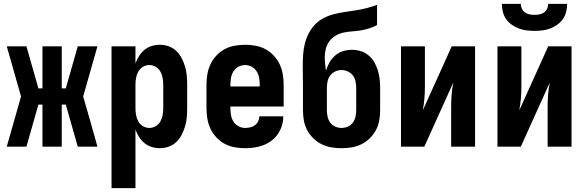

<svg xmlns="http://www.w3.org/2000/svg" viewBox="-20 -760 3040 995"><path d="M117 0H15L89 -260L15 -520H117L179 -302H200V-520H300V-302H321L383 -520H485L411 -260Q430 -195 448.5 -130Q467 -65 485 0H383L321 -218H300V0H200V-218H179Z M558 215V-520H682V-431Q689 -451 700.5 -469.5Q712 -488 728.5 -501.5Q745 -515 766 -521.5Q787 -528 808 -528Q832 -528 854.5 -520Q877 -512 894 -495.5Q911 -479 922 -457.5Q933 -436 939.5 -413.5Q946 -391 948 -367.5Q950 -344 950 -320V-200Q950 -176 948 -152.5Q946 -129 939.5 -106.5Q933 -84 922 -62.5Q911 -41 894 -24.5Q877 -8 854.5 0Q832 8 808 8Q787 8 766 1.5Q745 -5 728.5 -18.5Q712 -32 700.5 -50.5Q689 -69 682 -89V215ZM754 -97Q772 -97 787.5 -106.5Q803 -116 811.5 -131.5Q820 -147 823 -164.5Q826 -182 826 -200V-320Q826 -338 823 -355.5Q820 -373 811.5 -388.5Q803 -404 787.5 -413.5Q772 -423 754 -423Q736 -423 720.5 -413.5Q705 -404 696.5 -388.5Q688 -373 685 -355.5Q682 -338 682 -320V-200Q682 -182 685 -164.5Q688 -147 696.5 -131.5Q705 -116 720.5 -106.5Q736 -97 754 -97Z M1250 8Q1222 8 1195 3Q1168 -2 1144 -15Q1120 -28 1101 -48.5Q1082 -69 1070.5 -93.5Q1059 -118 1054.5 -145.5Q1050 -173 1050 -200V-320Q1050 -347 1054.5 -374.5Q1059 -402 1070.5 -426.5Q1082 -451 1101 -471.5Q1120 -492 1144 -505Q1168 -518 1195.5 -523Q1223 -528 1250 -528Q1277 -528 1304.5 -523Q1332 -518 1356 -505Q1380 -492 1399 -471.5Q1418 -451 1429.5 -426.5Q1441 -402 1445.5 -374.5Q1450 -347 1450 -320V-208H1174V-200Q1174 -182 1177 -164Q1180 -146 1189.5 -130.5Q1199 -115 1215.5 -106Q1232 -97 1250 -97Q1263 -97 1276.5 -100Q1290 -103 1301 -111Q1312 -119 1318 -131.5Q1324 -144 1324 -157H1448Q1448 -133 1441 -109.5Q1434 -86 1420.5 -66Q1407 -46 1387 -31Q1367 -16 1344.5 -7.5Q1322 1 1298 4.5Q1274 8 1250 8ZM1174 -312H1326V-320Q1326 -338 1323 -356Q1320 -374 1310.5 -389.5Q1301 -405 1284.5 -414Q1268 -423 1250 -423Q1232 -423 1215.5 -414Q1199 -405 1189.5 -389.5Q1180 -374 1177 -356Q1174 -338 1174 -320Z M1750 8Q1723 8 1696.5 3.5Q1670 -1 1646 -13Q1622 -25 1603 -44Q1584 -63 1571.5 -86.5Q1559 -110 1554.5 -136.5Q1550 -163 1550 -190V-304Q1550 -333 1549.5 -362.5Q1549 -392 1549 -421Q1549 -450 1551 -478.5Q1553 -507 1560 -534.5Q1567 -562 1580 -587.5Q1593 -613 1613 -633.5Q1633 -654 1658.5 -667Q1684 -680 1712 -687Q1740 -694 1768 -698Q1796 -702 1824 -706.5Q1852 -711 1880 -718Q1908 -725 1934 -735V-630Q1915 -620 1893.5 -613Q1872 -606 1850 -602.5Q1828 -599 1806 -597.5Q1784 -596 1762 -591.5Q1740 -587 1720.5 -576Q1701 -565 1687.5 -547Q1674 -529 1668.5 -507Q1663 -485 1663 -463Q1663 -445 1665 -428Q1667 -411 1669 -393Q1676 -416 1687.5 -436.5Q1699 -457 1717 -472.5Q1735 -488 1758 -495Q1781 -502 1804 -502Q1827 -502 1849.5 -495Q1872 -488 1890 -473Q1908 -458 1919.5 -438Q1931 -418 1938 -395.5Q1945 -373 1947.5 -350Q1950 -327 1950 -304V-190Q1950 -163 1945.5 -136.5Q1941 -110 1928.5 -86.5Q1916 -63 1897 -44Q1878 -25 1854 -13Q1830 -1 1803.5 3.5Q1777 8 1750 8ZM1750 -97Q1767 -97 1783 -104Q1799 -111 1809 -125Q1819 -139 1822.5 -156Q1826 -173 1826 -190V-304Q1826 -321 1822.5 -338Q1819 -355 1809 -368.5Q1799 -382 1783 -389.5Q1767 -397 1750 -397Q1733 -397 1717 -389.5Q1701 -382 1691 -368.5Q1681 -355 1677.5 -338Q1674 -321 1674 -304V-190Q1674 -173 1677.5 -156Q1681 -139 1691 -125Q1701 -111 1717 -104Q1733 -97 1750 -97Z M2058 0V-520H2182V-312Q2182 -281 2179.5 -250Q2177 -219 2171 -188L2321 -520H2442V0H2318V-208Q2318 -239 2320.5 -270Q2323 -301 2329 -332L2179 0Z M2558 0V-520H2682V-312Q2682 -281 2679.5 -250Q2677 -219 2671 -188L2821 -520H2942V0H2818V-208Q2818 -239 2820.5 -270Q2823 -301 2829 -332L2679 0ZM2750 -600Q2729 -600 2708.5 -602.5Q2688 -605 2668.5 -612.5Q2649 -620 2632 -632Q2615 -644 2603 -661Q2591 -678 2586 -698.5Q2581 -719 2581 -740H2679Q2679 -727 2684.5 -715Q2690 -703 2700.5 -695.5Q2711 -688 2724 -685.5Q2737 -683 2750 -683Q2763 -683 2776 -685.5Q2789 -688 2799.5 -695.5Q2810 -703 2815.5 -715Q2821 -727 2821 -740H2919Q2919 -719 2914 -698.5Q2909 -678 2897 -661Q2885 -644 2868 -632Q2851 -620 2831.5 -612.5Q2812 -605 2791.5 -602.5Q2771 -600 2750 -600Z"/></svg>

Font: Iosevka Term Curly Extrabold
Style: Regular
Weight: 800
Designer: Belleve Invis
Foundry: Belleve Invis
Version: Version 32.3.0